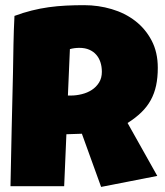

<svg xmlns="http://www.w3.org/2000/svg" viewBox="-20 -736 646 751"><path d="M597.2 -470.7Q597.2 -432.6 590.6 -401.6Q584 -370.6 569.8 -344.7Q555.7 -318.8 533.2 -296.9Q510.7 -274.9 479 -254.9L595.2 -47.9L375.5 -4.9L300.3 -212.9L239.7 -210.9L231 -7.8H21Q23.4 -119.1 25.6 -229.5Q27.8 -339.8 30.8 -451.2Q31.7 -507.3 32.7 -562.5Q33.7 -617.7 36.6 -673.8Q70.8 -686.5 104 -694.8Q137.2 -703.1 170.7 -707.8Q204.1 -712.4 238.5 -714.1Q272.9 -715.8 309.1 -715.8Q364.7 -715.8 416.7 -700.4Q468.8 -685.1 508.8 -654.3Q548.8 -623.5 573 -577.6Q597.2 -531.7 597.2 -470.7ZM378.4 -455.1Q378.4 -475.6 372.8 -492.7Q367.2 -509.8 356.2 -522.2Q345.2 -534.7 328.9 -541.7Q312.5 -548.8 290.5 -548.8Q280.8 -548.8 271.5 -547.6Q262.2 -546.4 253.4 -543.9L245.6 -362.3H257.3Q278.3 -362.3 300 -367.7Q321.8 -373 339.1 -384.3Q356.4 -395.5 367.4 -413.1Q378.4 -430.7 378.4 -455.1Z"/></svg>

Font: Luckiest Guy
Style: Regular
Weight: 400
Designer: Astigmatic (AOETI)
Foundry: Astigmatic (AOETI)
Version: Version 1.000